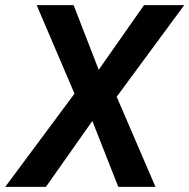

<svg xmlns="http://www.w3.org/2000/svg" viewBox="-56 -731 740 751"><path d="M231.9 -710.9 330.1 -458 507.3 -710.9H664.6L400.4 -352.5L552.2 0H406.7L305.2 -257.8L123.5 0H-35.6L235.4 -364.7L87.4 -710.9Z"/></svg>

Font: Roboto SemiBold
Style: Italic
Weight: 600
Designer: Christian Robertson
Foundry: Google
Version: Version 3.009; 2024